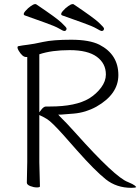

<svg xmlns="http://www.w3.org/2000/svg" viewBox="-20 -895 675 923"><path d="M612 8Q540 8 488.5 -33Q437 -74 351 -171L283 -248Q228 -309 207 -322Q186 -335 169 -342V-115L172 1Q172 6 157 6Q142 6 125.5 -0.5Q109 -7 109 -17L111 -116V-621H105Q88 -621 70 -651Q64 -661 64 -666.5Q64 -672 68 -673Q88 -677 114 -680Q140 -683 187.5 -693.5Q235 -704 322.5 -704Q410 -704 458 -680Q549 -633 549 -534Q549 -442 443 -382Q392 -354 335.5 -349Q279 -344 272 -344H260L268 -335Q299 -305 342 -257Q534 -42 595 -20Q621 -9 628 -3Q635 3 635 4Q632 8 612 8ZM169 -355 178 -367Q190 -383 201 -383H221Q344 -383 409 -422Q444 -444 466.5 -474.5Q489 -505 489 -537Q489 -590 445.5 -622Q402 -654 315 -654Q228 -654 169 -634ZM288 -746Q284 -746 264.5 -757.5Q245 -769 197 -786Q149 -803 99 -821Q88 -826 101.5 -841.5Q115 -857 128.5 -866Q142 -875 146 -875H153Q250 -810 275 -786.5Q300 -763 300 -758Q300 -746 288 -746ZM99 -821ZM468 -746Q464 -746 444.5 -757.5Q425 -769 377 -786Q329 -803 279 -821Q268 -826 281.5 -841.5Q295 -857 308.5 -866Q322 -875 326 -875H333Q430 -810 455 -786.5Q480 -763 480 -758Q480 -746 468 -746ZM279 -821Z"/></svg>

Font: LXGW WenKai TC Light
Style: Regular
Weight: 300
Designer: LXGW / Fontworks Inc.
Foundry: LXGW / Fontworks Inc.
Version: Version 1.330